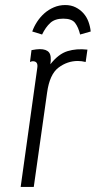

<svg xmlns="http://www.w3.org/2000/svg" viewBox="-20 -742 380 762"><path d="M180 -487Q185 -521 174.5 -534Q164 -547 138 -547Q131 -547 123.5 -546Q116 -545 105 -543L99 -496Q106 -499 110 -499Q121 -499 125.5 -492.5Q130 -486 128 -473L62 0H114L167 -375Q177 -447 212 -473.5Q247 -500 289 -500Q296 -500 304 -499Q312 -498 320 -496L327 -545Q284 -550 248 -539Q212 -528 180 -487ZM239 -722Q215 -722 194 -713Q173 -704 156.5 -689.5Q140 -675 127.5 -656Q115 -637 108 -617L147 -605Q161 -634 179.5 -651Q198 -668 231 -668Q265 -668 278 -651Q291 -634 298 -605L340 -617Q338 -637 331 -656Q324 -675 311 -689.5Q298 -704 280 -713Q262 -722 239 -722Z"/></svg>

Font: Secuela Light
Style: Italic
Weight: 300
Italic angle: -8°
Designer: Fernando Haro
Foundry: deFharo
Version: Version 1.708